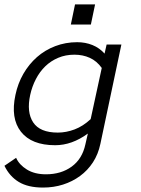

<svg xmlns="http://www.w3.org/2000/svg" viewBox="-71 -657 637 870"><path d="M383.8 -4.9Q374 42 350.1 78.6Q326.2 115.2 291.5 140.6Q256.8 166 214.4 179.4Q171.9 192.9 124 192.9Q56.2 192.9 14.2 167.5Q-27.8 142.1 -50.8 94.2L2 58.1Q16.1 89.8 51 111.3Q85.9 132.8 137.2 132.8Q206.1 132.8 253.9 97.9Q301.8 63 315.9 -2.9L327.1 -51.8Q254.9 1 179.2 1Q71.8 1 23.9 -60.1Q-23.9 -121.1 -1 -227.1Q9.8 -278.8 34.9 -322.5Q60.1 -366.2 96.4 -398.2Q132.8 -430.2 179.4 -448Q226.1 -465.8 278.8 -465.8Q315.9 -465.8 347.9 -452.9Q379.9 -439.9 402.8 -414.1L412.1 -455.1H479ZM390.1 -349.1Q367.2 -380.9 335.7 -395Q304.2 -409.2 266.1 -409.2Q226.1 -409.2 192.6 -395Q159.2 -380.9 134 -356.4Q108.9 -332 91.6 -298.6Q74.2 -265.1 65.9 -227.1Q48.8 -148.9 79.3 -102.5Q109.9 -56.2 190.9 -56.2Q229 -56.2 267.1 -70.6Q305.2 -85 339.8 -117.2ZM340.8 -545.9H250L269 -637.2H359.9Z"/></svg>

Font: Anonymous Pro
Style: Italic
Weight: 400
Italic angle: -12°
Monospace: yes
Designer: Mark Simonson
Version: Version 1.003